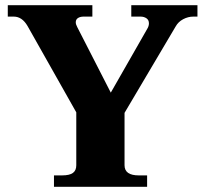

<svg xmlns="http://www.w3.org/2000/svg" viewBox="-20 -720 791 740"><path d="M188 -44H219Q248 -44 261 -53.5Q274 -63 274 -83V-287L86 -620Q65 -656 33 -656H10V-700H336V-656H302Q289 -656 280.5 -650.5Q272 -645 272 -634Q272 -626 278 -615L407 -363L547 -608Q554 -619 554 -630Q554 -643 544.5 -649.5Q535 -656 522 -656H486V-700H741V-656H725Q705 -656 686 -646Q667 -636 657 -618L460 -285V-83Q460 -44 515 -44H547V0H188Z"/></svg>

Font: Taviraj Bold
Style: Regular
Weight: 700
Designer: Katatrad Team
Foundry: CadsonDemak
Version: Version 1.030